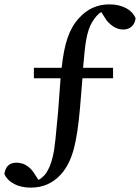

<svg xmlns="http://www.w3.org/2000/svg" viewBox="-39 -746 640 878"><path d="M102 112C157 112 203 92 240 51C266 22 285 -16 298 -63C310 -107 320 -171 327 -254L338 -388H478V-436H341C346 -494 350 -536 355 -563C361 -597 370 -625 383 -646C396 -667 409 -682 424 -691L449 -652C472 -625 497 -611 525 -611C557 -611 578 -632 581 -663C573 -682 559 -697 539 -708C517 -720 491 -726 461 -726C406 -726 360 -705 323 -664C278 -616 255 -549 243 -436H116V-388H238L227 -239C226 -229 225 -215 223 -197C217 -128 212 -82 208 -57C201 -19 192 11 180 32C171 51 156 66 137 77L113 40C92 12 67 -2 36 -2C4 -2 -14 15 -19 50C-11 68 3 83 24 94C45 106 71 112 102 112Z"/></svg>

Font: AllPunType SemiBold
Style: Regular
Weight: 600
Version: 1.0